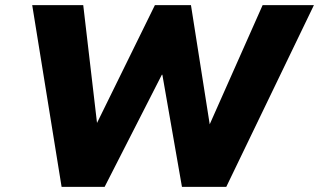

<svg xmlns="http://www.w3.org/2000/svg" viewBox="-20 -725 1238 745"><path d="M219 0 105 -705H303L357 -243H354L581 -705H721L794 -241H793L999 -705H1198L858 0H686L610 -435H608L386 0Z"/></svg>

Font: Nunito Sans 7pt Black
Style: Italic
Weight: 900
Italic angle: -9°
Version: Version 3.101;gftools[0.9.27]